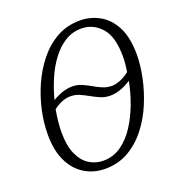

<svg xmlns="http://www.w3.org/2000/svg" viewBox="-133 -834 883 954"><g transform="rotate(-20 308.5 -357.0)"><path d="M262 11Q203 11 155 -18Q107 -47 79 -104Q51 -161 51 -247Q51 -306 65 -371.5Q79 -437 107 -499.5Q135 -562 176 -613Q217 -664 271.5 -694.5Q326 -725 394 -725Q449 -725 497 -698.5Q545 -672 574 -615.5Q603 -559 603 -469Q603 -414 589.5 -349Q576 -284 549.5 -220.5Q523 -157 482 -104.5Q441 -52 386.5 -20.5Q332 11 262 11ZM435 -365Q455 -365 480.5 -375.5Q506 -386 528 -404Q531 -425 533 -444.5Q535 -464 535 -483Q535 -589 492 -637Q449 -685 387 -685Q339 -685 300 -660.5Q261 -636 230 -594.5Q199 -553 177 -501.5Q155 -450 141 -396Q197 -430 246 -430Q273 -430 296 -420Q319 -410 340.5 -397.5Q362 -385 385 -375Q408 -365 435 -365ZM267 -30Q320 -30 362 -59.5Q404 -89 435.5 -137.5Q467 -186 488.5 -244Q510 -302 521 -360Q462 -322 411 -322Q383 -322 359.5 -332Q336 -342 314 -354.5Q292 -367 269.5 -377Q247 -387 221 -387Q178 -387 131 -352Q119 -286 119 -232Q119 -162 139.5 -117Q160 -72 193.5 -51Q227 -30 267 -30Z"/></g></svg>

Font: Noto Serif Condensed Light
Style: Italic
Weight: 300
Width: 3
Italic angle: -12°
Designer: Monotype Design Team
Foundry: Monotype Imaging Inc.
Version: Version 2.014; ttfautohint (v1.8.4.7-5d5b)